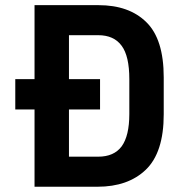

<svg xmlns="http://www.w3.org/2000/svg" viewBox="-20 -710 709 730"><path d="M536.1 -626Q602.5 -561.5 602.5 -416V-275.4Q602.5 -129.9 534.2 -64.5Q466.8 0 350.6 0H111.3V-293.9H38.1V-409.2H111.3V-690.4H354.5Q470.7 -690.4 536.1 -626ZM471.7 -409.2Q471.7 -497.1 442.4 -536.1Q413.1 -576.2 353.5 -576.2H242.2V-409.2H360.4V-293.9H242.2V-114.3H353.5Q413.1 -114.3 442.4 -153.3Q471.7 -193.4 471.7 -276.4Z"/></svg>

Font: Dinish
Style: Bold
Weight: 700
Designer: Bert Driehuis
Foundry: Playbeing
Version: Version 3.006; git-39231f3c-release